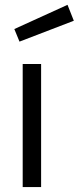

<svg xmlns="http://www.w3.org/2000/svg" viewBox="-20 -760 320 780"><path d="M59.2 -590.9 38.2 -642 254.3 -740.4 279.9 -675.7ZM72.2 0V-500H147V0Z"/></svg>

Font: Titillium Web
Style: Bold
Weight: 700
Designer: Mohamed Gaber, Accademia di Belle Arti di Urbino
Foundry: Kief Type Foundry, Accademia di Belle Arti di Urbino
Version: Version 3.000